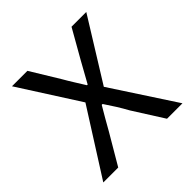

<svg xmlns="http://www.w3.org/2000/svg" viewBox="-148 -661 782 782"><g transform="rotate(-45 243.0 -270.0)"><path d="M15 0H101L178 -131C197 -164 215 -197 234 -228H239C260 -197 281 -164 299 -131L382 0H471L292 -274L457 -540H372L302 -417C285 -387 269 -358 252 -327H248C229 -358 210 -387 193 -417L118 -540H29L194 -282Z"/></g></svg>

Font: ChiuKong Gothic MN Normal
Style: Regular
Weight: 350
Designer: Ryoko NISHIZUKA 西塚涼子 (kana, bopomofo & ideographs); Paul D. Hunt (Latin, Greek & Cyrillic); Sandoll Communications 산돌커뮤니
Foundry: Adobe
Version: Version 1.300